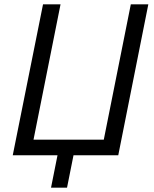

<svg xmlns="http://www.w3.org/2000/svg" viewBox="-20 -718 710 888"><path d="M216 150H290L320 0H527L666 -698H585L460 -72H135L260 -698H179L39 0H246Z"/></svg>

Font: LVC Sans
Style: Italic
Weight: 400
Italic angle: -11.31°
Designer: Mike Abbink, Paul van der Laan, Pieter van Rosmalen
Foundry: Bold Monday
Version: Version 3.0